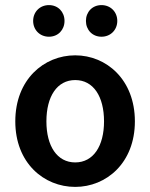

<svg xmlns="http://www.w3.org/2000/svg" viewBox="-20 -721 589 753"><path d="M275 12C397 12 509 -82 509 -245C509 -409 397 -504 275 -504C152 -504 40 -409 40 -245C40 -82 152 12 275 12ZM275 -84C204 -84 162 -148 162 -245C162 -343 204 -407 275 -407C346 -407 388 -343 388 -245C388 -148 346 -84 275 -84ZM172 -577C208 -577 233 -604 233 -639C233 -674 208 -701 172 -701C136 -701 110 -674 110 -639C110 -604 136 -577 172 -577ZM378 -577C414 -577 440 -604 440 -639C440 -674 414 -701 378 -701C342 -701 317 -674 317 -639C317 -604 342 -577 378 -577Z"/></svg>

Font: Source Sans Pro Semibold
Style: Regular
Weight: 600
Designer: Paul D. Hunt
Foundry: Adobe Systems Incorporated
Version: Version 3.006;hotconv 1.0.111;makeotfexe 2.5.65597